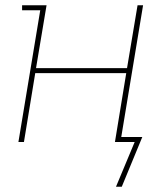

<svg xmlns="http://www.w3.org/2000/svg" viewBox="-20 -540 640 730"><path d="M443 170H421L492 0H417L460 -262H114L71 0H50L133 -501H64V-520H157L117 -281H463L503 -520H524L441 -19H521Z"/></svg>

Font: Iosevka HT Thin Extended
Style: Italic
Weight: 100
Width: 7
Italic angle: -9°
Monospace: yes
Designer: Belleve Invis
Foundry: Belleve Invis
Version: Version 32.3.0; ttfautohint (v1.8.4)